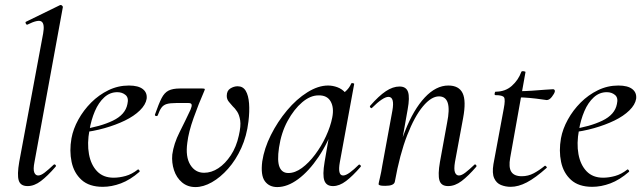

<svg xmlns="http://www.w3.org/2000/svg" viewBox="-20 -746 2613 779"><path d="M92 9Q63 9 56 -14Q49 -37 58 -89L155 -610Q162 -649 148.5 -658.5Q135 -668 91 -646Q87 -645 84.5 -651Q82 -657 86 -658L223 -725Q228 -727 232 -723Q236 -719 235 -717L120 -89Q114 -59 119 -46.5Q124 -34 135 -34Q146 -34 161.5 -46Q177 -58 197 -77Q201 -81 205 -77Q209 -73 205 -69Q173 -32 146 -11.5Q119 9 92 9Z M397 12Q342 12 311 -16Q280 -44 270.5 -89Q261 -134 270 -185Q277 -223 298 -261Q319 -299 350 -330Q381 -361 420 -380Q459 -399 503 -399Q541 -399 559.5 -384.5Q578 -370 575 -345Q571 -321 547.5 -298Q524 -275 487 -257Q450 -239 404 -226Q358 -213 310 -208L312 -221Q387 -232 438 -256.5Q489 -281 497 -324Q503 -349 489.5 -360.5Q476 -372 456 -372Q426 -372 403 -351Q380 -330 365 -295Q350 -260 343 -218Q333 -164 341 -120.5Q349 -77 374 -51Q399 -25 441 -25Q464 -25 489.5 -32Q515 -39 539 -58Q541 -60 544.5 -56Q548 -52 546 -49Q508 -16 470.5 -2Q433 12 397 12Z M773 13Q741 13 718.5 -6Q696 -25 686 -55.5Q676 -86 679 -119Q685 -163 708.5 -209.5Q732 -256 753 -301Q759 -315 757.5 -321.5Q756 -328 745 -328H695Q670 -328 656.5 -324Q643 -320 635 -309Q627 -298 620 -278Q618 -274 612.5 -275.5Q607 -277 609 -282Q624 -325 635.5 -347.5Q647 -370 664 -378.5Q681 -387 710 -387H800Q809 -387 810.5 -385Q812 -383 808 -375Q786 -325 765.5 -267.5Q745 -210 740 -167Q732 -110 752 -77.5Q772 -45 808 -45Q838 -45 866 -63.5Q894 -82 916.5 -116Q939 -150 949 -196Q958 -235 954.5 -257.5Q951 -280 942 -293.5Q933 -307 924 -315Q918 -322 909 -332.5Q900 -343 900 -357Q900 -378 914.5 -387Q929 -396 944 -396Q966 -396 977 -377.5Q988 -359 990.5 -326.5Q993 -294 988 -253Q981 -194 959 -145.5Q937 -97 905.5 -61.5Q874 -26 839.5 -6.5Q805 13 773 13Z M1105 13Q1072 13 1054.5 -11Q1037 -35 1044 -91Q1052 -144 1079 -198Q1106 -252 1144.5 -298Q1183 -344 1227 -371.5Q1271 -399 1311 -399Q1330 -399 1349 -392Q1368 -385 1381.5 -369.5Q1395 -354 1397 -328L1349 -357Q1363 -359 1380 -373.5Q1397 -388 1405 -407Q1407 -410 1412.5 -408.5Q1418 -407 1417 -405L1359 -89Q1349 -34 1372 -34Q1383 -34 1399.5 -46Q1416 -58 1435 -77Q1438 -80 1442 -76Q1446 -72 1443 -69Q1411 -32 1384 -11.5Q1357 9 1331 9Q1304 9 1296 -13.5Q1288 -36 1297 -89L1321 -229L1339 -246Q1312 -168 1272.5 -109.5Q1233 -51 1189.5 -19Q1146 13 1105 13ZM1150 -44Q1177 -44 1205 -64.5Q1233 -85 1258.5 -119Q1284 -153 1302.5 -193Q1321 -233 1328 -269Q1336 -309 1321.5 -334.5Q1307 -360 1272 -359Q1239 -359 1206 -331Q1173 -303 1147 -255.5Q1121 -208 1112 -147Q1104 -93 1114 -68.5Q1124 -44 1150 -44Z M1798 9Q1770 9 1763 -14Q1756 -37 1765 -89L1794 -248Q1816 -355 1761 -355Q1730 -355 1696 -314.5Q1662 -274 1632 -197Q1602 -120 1582 -9L1568 -10Q1589 -127 1623.5 -214.5Q1658 -302 1703.5 -350.5Q1749 -399 1799 -399Q1842 -399 1857 -368Q1872 -337 1859 -267L1826 -89Q1821 -59 1826 -46.5Q1831 -34 1842 -34Q1853 -34 1868.5 -46Q1884 -58 1904 -77Q1907 -81 1911 -77Q1915 -73 1912 -69Q1880 -32 1853 -11.5Q1826 9 1798 9ZM1543 8Q1527 8 1521.5 6Q1516 4 1516 1Q1516 -2 1521.5 -25Q1527 -48 1531 -74L1572 -297Q1582 -353 1556 -353Q1545 -353 1528 -341.5Q1511 -330 1490 -309Q1487 -305 1483 -309.5Q1479 -314 1482 -317Q1517 -357 1545.5 -376Q1574 -395 1601 -395Q1628 -395 1635.5 -373Q1643 -351 1634 -302L1582 -9Q1579 8 1543 8Z M2052 12Q2031 12 2012.5 4.5Q1994 -3 1985 -23Q1976 -43 1982 -80L2024 -306Q2031 -342 2025 -351Q2019 -360 1990 -360Q1986 -360 1987 -367Q1988 -374 1991 -374Q2030 -374 2056.5 -397.5Q2083 -421 2095 -454Q2096 -458 2104.5 -457Q2113 -456 2112 -453L2050 -106Q2043 -67 2054.5 -49Q2066 -31 2097 -31Q2123 -31 2145.5 -43Q2168 -55 2190 -73Q2192 -75 2196 -71Q2200 -67 2198 -65Q2152 -24 2117.5 -6Q2083 12 2052 12ZM2198 -340Q2196 -340 2176.5 -343Q2157 -346 2130.5 -348.5Q2104 -351 2079 -351L2081 -376Q2109 -376 2138.5 -378Q2168 -380 2191.5 -382Q2215 -384 2224 -384Q2228 -384 2230 -381Q2232 -378 2231 -374Q2229 -366 2219 -353Q2209 -340 2198 -340Z M2383 12Q2328 12 2297 -16Q2266 -44 2256.5 -89Q2247 -134 2256 -185Q2263 -223 2284 -261Q2305 -299 2336 -330Q2367 -361 2406 -380Q2445 -399 2489 -399Q2527 -399 2545.5 -384.5Q2564 -370 2561 -345Q2557 -321 2533.5 -298Q2510 -275 2473 -257Q2436 -239 2390 -226Q2344 -213 2296 -208L2298 -221Q2373 -232 2424 -256.5Q2475 -281 2483 -324Q2489 -349 2475.5 -360.5Q2462 -372 2442 -372Q2412 -372 2389 -351Q2366 -330 2351 -295Q2336 -260 2329 -218Q2319 -164 2327 -120.5Q2335 -77 2360 -51Q2385 -25 2427 -25Q2450 -25 2475.5 -32Q2501 -39 2525 -58Q2527 -60 2530.5 -56Q2534 -52 2532 -49Q2494 -16 2456.5 -2Q2419 12 2383 12Z"/></svg>

Font: Cormorant Medium
Style: Italic
Weight: 500
Italic angle: -10°
Designer: Christian Thalmann (Catharsis Fonts)
Foundry: Catharsis Fonts
Version: Version 4.000